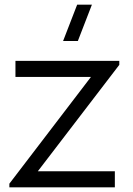

<svg xmlns="http://www.w3.org/2000/svg" viewBox="-20 -800 570 820"><path d="M372.5 -780 312.5 -625H249.5L309.5 -780ZM470.5 0H20V-15.5L368.5 -471.5H46V-540H489.5V-523L141.5 -68.5H470.5Z"/></svg>

Font: CCSD_manrope
Style: Regular
Weight: 400
Designer: Mikhail Sharanda
Foundry: Mikhail Sharanda
Version: Version 4.503